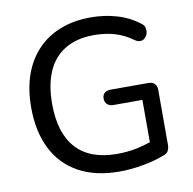

<svg xmlns="http://www.w3.org/2000/svg" viewBox="-80 -795 890 885"><g transform="rotate(-10 364.5 -352.5)"><path d="M410 9Q297 9 218.5 -34.5Q140 -78 99.5 -159Q59 -240 59 -352Q59 -436 82 -502.5Q105 -569 149.5 -616.5Q194 -664 257.5 -689Q321 -714 401 -714Q463 -714 521 -697.5Q579 -681 627 -644Q639 -635 641.5 -626Q644 -617 644 -610Q644 -605 642 -596Q640 -587 631.5 -578Q623 -569 616 -568Q609 -567 607 -567Q596 -567 584 -575Q543 -605 498.5 -618Q454 -631 401 -631Q322 -631 267 -598.5Q212 -566 184.5 -503.5Q157 -441 157 -352Q157 -215 221.5 -144Q286 -73 413 -73Q460 -73 505 -82Q538 -89 570 -100V-298H434Q416 -298 405.5 -308Q395 -318 395 -335Q395 -352 405.5 -361Q416 -370 434 -370H611Q629 -370 639.5 -360Q650 -350 650 -331V-74Q650 -58 644 -46.5Q638 -35 624 -30Q582 -13 524 -2Q466 9 410 9Z"/></g></svg>

Font: Nunito Medium
Style: Regular
Weight: 500
Designer: Vernon Adams
Foundry: Vernon Adams
Version: Version 3.602